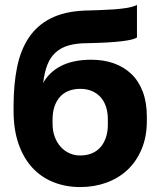

<svg xmlns="http://www.w3.org/2000/svg" viewBox="-20 -745 645 778"><path d="M305 13Q247 13 197.5 -6.5Q148 -26 112 -64.5Q76 -103 55.5 -161Q35 -219 35 -295V-315Q35 -404 49.5 -474Q64 -544 97.5 -593.5Q131 -643 185.5 -670.5Q240 -698 319 -702Q350 -703 381.5 -704Q413 -705 441.5 -707Q470 -709 494.5 -713Q519 -717 535 -725V-593Q527 -588 512.5 -584.5Q498 -581 474 -578Q450 -575 415.5 -573Q381 -571 334 -570Q290 -570 258.5 -561Q227 -552 205.5 -532.5Q184 -513 172 -482.5Q160 -452 155 -409Q166 -429 183 -446Q200 -463 224 -476Q248 -489 279.5 -496Q311 -503 350 -503Q400 -503 441 -488.5Q482 -474 512 -445.5Q542 -417 558.5 -373.5Q575 -330 575 -273V-254Q575 -191 554 -141Q533 -91 497 -57Q461 -23 411.5 -5Q362 13 305 13ZM305 -115Q332 -115 353 -124Q374 -133 388 -149.5Q402 -166 409.5 -189Q417 -212 417 -240V-261Q417 -291 409 -314Q401 -337 386.5 -352.5Q372 -368 351.5 -376.5Q331 -385 305 -385Q280 -385 259 -377Q238 -369 223.5 -353Q209 -337 201 -314Q193 -291 193 -261V-244Q193 -215 201.5 -191.5Q210 -168 225 -151Q240 -134 260.5 -124.5Q281 -115 305 -115Z"/></svg>

Font: Golos Text VF
Style: Regular
Weight: 400
Designer: A.Korolkova, Vitaly Kuzmin
Foundry: ParaType Ltd
Version: Version 2.003